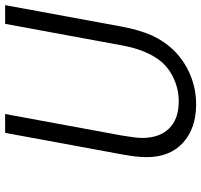

<svg xmlns="http://www.w3.org/2000/svg" viewBox="-38 -741 792 756"><g transform="rotate(-90 358.0 -363.0)"><path d="M212.9 -738.8H287.1L202.1 -277.8Q192.9 -223.1 192.9 -199.2Q192.9 -131.3 230 -93.3Q267.1 -55.2 336.9 -55.2Q382.8 -55.2 424.8 -74Q466.8 -92.8 494.1 -125Q539.1 -180.2 557.1 -277.8L642.1 -738.8H715.8L630.9 -277.8Q617.2 -207 596.4 -161.1Q575.7 -115.2 541 -78.1Q499.5 -34.7 443.4 -10.7Q387.2 13.2 325.2 13.2Q230.5 13.2 173.8 -38.6Q117.2 -90.3 117.2 -182.1Q117.2 -219.7 127.9 -277.8Z"/></g></svg>

Font: Involve
Style: Italic
Weight: 400
Italic angle: -10.5°
Designer: Stefan Peev
Foundry: Context Ltd.
Version: Version 1.001